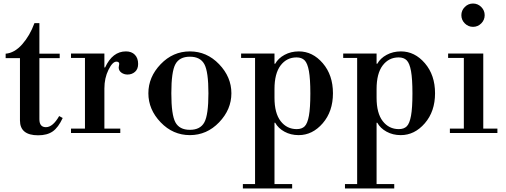

<svg xmlns="http://www.w3.org/2000/svg" viewBox="-20 -753 2862 1087"><path d="M196 13Q93 13 93 -71V-424H12V-449Q62 -453 105.5 -502Q149 -551 175 -622H203V-449H318V-424H203V-78Q203 -33 240 -33Q279 -33 315 -96L335 -85Q310 -31 278.5 -9Q247 13 196 13Z M382 -425V-450H571V-371H575Q617 -462 693 -462Q725 -462 743.5 -443Q762 -424 762 -391Q762 -362 744.5 -346.5Q727 -331 702 -331Q682 -331 667 -342Q652 -353 652 -371Q652 -375 653.5 -381.5Q655 -388 655 -391Q655 -404 639 -404Q617 -404 594 -357.5Q571 -311 571 -252V-25H661V0H382V-25H461V-425Z M889.5 -60.5Q820 -133 820 -225Q820 -317 889.5 -389.5Q959 -462 1055 -462Q1151 -462 1220.5 -389.5Q1290 -317 1290 -225Q1290 -133 1220.5 -60.5Q1151 12 1055 12Q959 12 889.5 -60.5ZM973 -389.5Q950 -347 950 -225Q950 -103 973 -60.5Q996 -18 1055 -18Q1114 -18 1137 -60.5Q1160 -103 1160 -225Q1160 -347 1137 -389.5Q1114 -432 1055 -432Q996 -432 973 -389.5Z M1345 -425V-450H1534V-392H1538Q1555 -423 1591 -442.5Q1627 -462 1672 -462Q1750 -462 1807.5 -395Q1865 -328 1865 -225Q1865 -122 1807 -55Q1749 12 1671 12Q1626 12 1590.5 -7.5Q1555 -27 1538 -58H1534V289H1634V314H1355V289H1424V-425ZM1660 -22Q1689 -22 1705 -38Q1721 -54 1729 -98Q1737 -142 1737 -224Q1737 -306 1729 -350.5Q1721 -395 1704.5 -411.5Q1688 -428 1659 -428Q1603 -428 1568.5 -382.5Q1534 -337 1534 -249V-200Q1534 -112 1569 -67Q1604 -22 1660 -22Z M1923 -425V-450H2112V-392H2116Q2133 -423 2169 -442.5Q2205 -462 2250 -462Q2328 -462 2385.5 -395Q2443 -328 2443 -225Q2443 -122 2385 -55Q2327 12 2249 12Q2204 12 2168.5 -7.5Q2133 -27 2116 -58H2112V289H2212V314H1933V289H2002V-425ZM2238 -22Q2267 -22 2283 -38Q2299 -54 2307 -98Q2315 -142 2315 -224Q2315 -306 2307 -350.5Q2299 -395 2282.5 -411.5Q2266 -428 2237 -428Q2181 -428 2146.5 -382.5Q2112 -337 2112 -249V-200Q2112 -112 2147 -67Q2182 -22 2238 -22Z M2517 -425V-450H2716V-25H2796V0H2527V-25H2606V-425ZM2611.5 -620.5Q2592 -640 2592 -667Q2592 -694 2611.5 -713.5Q2631 -733 2658 -733Q2685 -733 2704.5 -713.5Q2724 -694 2724 -667Q2724 -640 2704.5 -620.5Q2685 -601 2658 -601Q2631 -601 2611.5 -620.5Z"/></svg>

Font: Libre Bodoni
Style: Regular
Weight: 400
Designer: Pablo Impallari, Rodrigo Fuenzalida
Foundry: Pablo Impallari, Rodrigo Fuenzalida
Version: Version 1.001